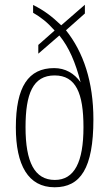

<svg xmlns="http://www.w3.org/2000/svg" viewBox="-20 -782 461 812"><path d="M211 10C320 10 375 -70 375 -277C375 -436 333 -561 259 -654L339 -725V-762L239 -675C199 -713 168 -737 120 -761V-728C153 -709 180 -688 211 -653L142 -592V-555L231 -632C272 -582 299 -518 321 -434C294 -472 256 -494 209 -494C100 -494 47 -415 47 -243C47 -84 99 10 211 10ZM212 -21C126 -21 88 -97 88 -244C88 -385 119 -463 211 -463C301 -463 333 -388 333 -244C333 -97 295 -21 212 -21Z"/></svg>

Font: Noto Serif Tamil ExtraCondensed ExtraLight
Style: Regular
Weight: 200
Width: 2
Designer: Indian Type Foundry, Tom Grace, and the Monotype Design Team
Foundry: Monotype Imaging Inc.
Version: Version 2.004